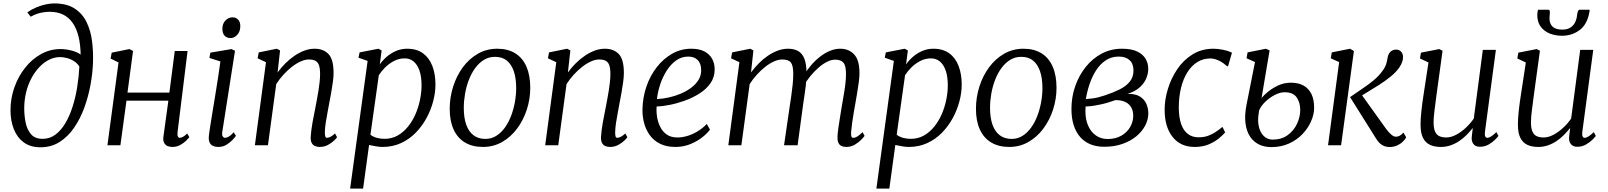

<svg xmlns="http://www.w3.org/2000/svg" viewBox="-20 -851 9422 1125"><path d="M217 12Q158.5 12 119.5 -16.5Q80.5 -45 61 -94.2Q41.5 -143.5 41.5 -205Q41.5 -274 64 -338.2Q86.5 -402.5 126.8 -453.5Q167 -504.5 220.2 -534Q273.5 -563.5 334 -563.5Q367 -563.5 400.8 -554.5Q434.5 -545.5 452.5 -531Q451.5 -591.5 439.8 -638.2Q428 -685 405.5 -717.2Q383 -749.5 349.2 -765.8Q315.5 -782 270 -782Q246.5 -782 218.5 -776Q190.5 -770 160 -753L140 -778.5Q165 -796 193 -807.8Q221 -819.5 247.8 -825.2Q274.5 -831 297 -831Q371 -831 417 -801.2Q463 -771.5 487.2 -721.5Q511.5 -671.5 519.2 -610.5Q527 -549.5 525 -486.5Q523 -424 510.5 -355.2Q498 -286.5 474.5 -221.5Q451 -156.5 414.8 -103.5Q378.5 -50.5 329.5 -19.2Q280.5 12 217 12ZM230 -37.5Q271.5 -37.5 304.5 -62Q337.5 -86.5 362.5 -128.5Q387.5 -170.5 405 -225Q422.5 -279.5 432.2 -340Q442 -400.5 445 -461Q432.5 -481 413 -493.2Q393.5 -505.5 371.8 -511Q350 -516.5 331.5 -516.5Q298.5 -516.5 267.8 -501Q237 -485.5 210.5 -457.8Q184 -430 164 -392.5Q144 -355 133 -310Q122 -265 122 -216.5Q122 -172.5 130.5 -131.5Q139 -90.5 162.2 -64Q185.5 -37.5 230 -37.5Z M1020.5 -78Q1018.5 -60 1022.2 -51.8Q1026 -43.5 1031.5 -43.5Q1040.5 -43.5 1051.8 -49.2Q1063 -55 1077 -69L1089.5 -47Q1085 -41 1071 -27Q1057 -13 1036 -1.5Q1015 10 990 10Q973 10 960.2 4Q947.5 -2 941 -15.5Q934.5 -29 937.5 -50L966.5 -261H721L685.5 0H609.5L674.5 -485L628 -508L634.5 -542.5L738.5 -563.5L759.5 -552.5L727 -308.5H972.5L1004 -552H1079Z M1259 10Q1242 10 1228.8 4.2Q1215.5 -1.5 1208.8 -14.8Q1202 -28 1203.5 -50Q1205 -68.5 1210.8 -105Q1216.5 -141.5 1224.2 -189.2Q1232 -237 1240.8 -290Q1249.5 -343 1257.5 -395Q1265.5 -447 1271.5 -491L1207 -511.5L1212.5 -542.5L1336.5 -563.5L1357 -553.5L1282.5 -78.5Q1279.5 -60 1285 -51.8Q1290.5 -43.5 1297.5 -43.5Q1308.5 -43.5 1320.5 -50.5Q1332.5 -57.5 1349.5 -76L1362.5 -55Q1357.5 -47.5 1343.2 -32Q1329 -16.5 1307.5 -3.2Q1286 10 1259 10ZM1331.5 -628Q1309 -628 1296 -641.8Q1283 -655.5 1283 -682.5Q1283 -712.5 1301 -731Q1319 -749.5 1342.5 -749.5Q1362.5 -749.5 1375.2 -736.2Q1388 -723 1388 -698Q1388 -666 1370.2 -647Q1352.5 -628 1331.5 -628Z M1606.5 -426.5Q1627 -454.5 1652.2 -479.8Q1677.5 -505 1705.8 -524.2Q1734 -543.5 1763.8 -554.5Q1793.5 -565.5 1823.5 -565.5Q1875 -565.5 1904.8 -534.2Q1934.5 -503 1934.5 -423.5Q1934.5 -400 1930.2 -369Q1926 -338 1920.2 -305.8Q1914.5 -273.5 1909 -246Q1904.5 -220.5 1898.8 -190.5Q1893 -160.5 1888.5 -131Q1884 -101.5 1883.5 -77.5Q1883 -61 1885.8 -52.2Q1888.5 -43.5 1895 -43.5Q1905 -43.5 1916.8 -49.5Q1928.5 -55.5 1943 -69L1955 -47Q1951.5 -41 1937 -27Q1922.5 -13 1901 -1.5Q1879.5 10 1853 10Q1836.5 10 1824.2 4Q1812 -2 1805.8 -14.8Q1799.5 -27.5 1800.5 -48.5Q1801.5 -65 1804 -86.5Q1806.5 -108 1810.8 -131.5Q1815 -155 1819.8 -178.5Q1824.5 -202 1828.5 -223Q1832.5 -245 1837.2 -269.5Q1842 -294 1846 -319.8Q1850 -345.5 1852.8 -370.5Q1855.5 -395.5 1855.5 -417.5Q1855.5 -450.5 1849 -468.8Q1842.5 -487 1828.2 -494.8Q1814 -502.5 1789.5 -502.5Q1767.5 -502.5 1741.8 -491Q1716 -479.5 1690 -459.2Q1664 -439 1640.2 -412.8Q1616.5 -386.5 1598.5 -358L1550 0H1473.5L1538.5 -486.5L1489.5 -509.5L1496 -544L1602 -565.5L1621 -555.5Z M2031.5 254 2134 -494 2080.5 -513 2087 -544 2197.5 -565.5 2216 -555.5 2205.5 -474Q2221.5 -497 2245.5 -518Q2269.5 -539 2300 -552.2Q2330.5 -565.5 2365.5 -565.5Q2422 -565.5 2458.8 -538.5Q2495.5 -511.5 2513.5 -464Q2531.5 -416.5 2531.5 -355Q2531.5 -308.5 2518.2 -257.8Q2505 -207 2479.2 -159.5Q2453.5 -112 2416 -73.5Q2378.5 -35 2329.5 -12.5Q2280.5 10 2221.5 10Q2203 10 2182.2 6.2Q2161.5 2.5 2142.5 -1.5L2107.5 254ZM2150.5 -61.5Q2167 -49 2188.2 -43.2Q2209.5 -37.5 2233 -37.5Q2276 -37.5 2310.5 -57.2Q2345 -77 2371.2 -109.8Q2397.5 -142.5 2415 -183.2Q2432.5 -224 2441.2 -267.5Q2450 -311 2450 -351Q2450 -402.5 2437.8 -437.5Q2425.5 -472.5 2403.5 -490.8Q2381.5 -509 2351 -509Q2318 -509 2288.2 -493.5Q2258.5 -478 2235.8 -455Q2213 -432 2199.5 -410Z M2893.5 -565.5Q2956 -565.5 2999.2 -538.5Q3042.5 -511.5 3064.8 -460.2Q3087 -409 3087 -336.5Q3087 -271.5 3067 -209.5Q3047 -147.5 3010.2 -98Q2973.5 -48.5 2922.5 -19.2Q2871.5 10 2810 10Q2748 10 2704.2 -16.2Q2660.5 -42.5 2637.8 -92.5Q2615 -142.5 2615 -213Q2615 -279.5 2634.8 -342.5Q2654.5 -405.5 2691.2 -455.8Q2728 -506 2779.5 -535.8Q2831 -565.5 2893.5 -565.5ZM2880.5 -518Q2844 -518 2814.8 -499.8Q2785.5 -481.5 2763.5 -451Q2741.5 -420.5 2726.8 -381.8Q2712 -343 2704.8 -301Q2697.5 -259 2697.5 -219Q2697.5 -160.5 2712 -120Q2726.5 -79.5 2754.8 -58.2Q2783 -37 2824 -37Q2859.5 -37 2888.2 -55.2Q2917 -73.5 2938.8 -104Q2960.5 -134.5 2975 -173Q2989.5 -211.5 2997 -253.2Q3004.5 -295 3004.5 -334.5Q3004.5 -392 2990.8 -432.8Q2977 -473.5 2950 -495.8Q2923 -518 2880.5 -518Z M3307.5 -426.5Q3328 -454.5 3353.2 -479.8Q3378.5 -505 3406.8 -524.2Q3435 -543.5 3464.8 -554.5Q3494.5 -565.5 3524.5 -565.5Q3576 -565.5 3605.8 -534.2Q3635.5 -503 3635.5 -423.5Q3635.5 -400 3631.2 -369Q3627 -338 3621.2 -305.8Q3615.5 -273.5 3610 -246Q3605.5 -220.5 3599.8 -190.5Q3594 -160.5 3589.5 -131Q3585 -101.5 3584.5 -77.5Q3584 -61 3586.8 -52.2Q3589.5 -43.5 3596 -43.5Q3606 -43.5 3617.8 -49.5Q3629.5 -55.5 3644 -69L3656 -47Q3652.5 -41 3638 -27Q3623.5 -13 3602 -1.5Q3580.5 10 3554 10Q3537.5 10 3525.2 4Q3513 -2 3506.8 -14.8Q3500.5 -27.5 3501.5 -48.5Q3502.5 -65 3505 -86.5Q3507.5 -108 3511.8 -131.5Q3516 -155 3520.8 -178.5Q3525.5 -202 3529.5 -223Q3533.5 -245 3538.2 -269.5Q3543 -294 3547 -319.8Q3551 -345.5 3553.8 -370.5Q3556.5 -395.5 3556.5 -417.5Q3556.5 -450.5 3550 -468.8Q3543.5 -487 3529.2 -494.8Q3515 -502.5 3490.5 -502.5Q3468.5 -502.5 3442.8 -491Q3417 -479.5 3391 -459.2Q3365 -439 3341.2 -412.8Q3317.5 -386.5 3299.5 -358L3251 0H3174.5L3239.5 -486.5L3190.5 -509.5L3197 -544L3303 -565.5L3322 -555.5Z M4140 -91.5Q4126 -71.5 4096.5 -47.8Q4067 -24 4026 -7Q3985 10 3937 10Q3884.5 10 3847.2 -8.8Q3810 -27.5 3787 -59.5Q3764 -91.5 3753.8 -131Q3743.5 -170.5 3744.5 -211.5Q3746 -281.5 3768 -345Q3790 -408.5 3828.8 -458Q3867.5 -507.5 3918.8 -536.5Q3970 -565.5 4030.5 -565.5Q4077 -565.5 4107.2 -549.8Q4137.5 -534 4152.5 -506.5Q4167.5 -479 4167.5 -444.5Q4167.5 -398.5 4142.8 -363.2Q4118 -328 4078 -302.8Q4038 -277.5 3991.8 -261Q3945.5 -244.5 3902 -236Q3858.5 -227.5 3827.5 -227Q3825 -198 3830 -166.2Q3835 -134.5 3848.8 -107Q3862.5 -79.5 3887 -62.5Q3911.5 -45.5 3949 -45.5Q3976.5 -45.5 4006 -54Q4035.5 -62.5 4065.2 -80Q4095 -97.5 4121.5 -124.5ZM4013 -519.5Q3972.5 -519.5 3940.2 -495.8Q3908 -472 3884.8 -434.5Q3861.5 -397 3847.5 -353.8Q3833.5 -310.5 3829.5 -270.5Q3862.5 -272 3898.2 -279.8Q3934 -287.5 3967.8 -301.8Q4001.5 -316 4028.8 -336Q4056 -356 4072.2 -381.8Q4088.5 -407.5 4088.5 -438.5Q4088.5 -478.5 4068.2 -499Q4048 -519.5 4013 -519.5Z M4394.5 -555.5 4380.5 -426.5Q4401 -454.5 4426 -479.8Q4451 -505 4479.2 -524.2Q4507.5 -543.5 4537.2 -554.5Q4567 -565.5 4597.5 -565.5Q4634.5 -565.5 4658.5 -550.8Q4682.5 -536 4694 -504.8Q4705.5 -473.5 4705.5 -424Q4705.5 -420 4705.2 -415.8Q4705 -411.5 4704.8 -406.8Q4704.5 -402 4704 -397L4691 -411.5Q4709.5 -442 4733.5 -469.8Q4757.5 -497.5 4785.2 -519Q4813 -540.5 4842.8 -553Q4872.5 -565.5 4903.5 -565.5Q4953.5 -565.5 4984.8 -532.2Q5016 -499 5016 -422.5Q5016 -400 5012 -369.8Q5008 -339.5 5002.5 -307.2Q4997 -275 4992 -246Q4987.5 -220 4982.2 -190.2Q4977 -160.5 4973 -131.2Q4969 -102 4967 -77.5Q4966 -61 4968.5 -52.2Q4971 -43.5 4979 -43.5Q4991 -43.5 5003.5 -51.2Q5016 -59 5034 -76.5L5046 -55Q5041 -47.5 5026 -32Q5011 -16.5 4988.5 -3.2Q4966 10 4939 10Q4921 10 4909.2 3.8Q4897.5 -2.5 4892 -15.2Q4886.5 -28 4887 -47.5Q4888 -70.5 4892.2 -101Q4896.5 -131.5 4902 -164Q4907.5 -196.5 4912 -226Q4916.5 -254 4922.5 -287.2Q4928.5 -320.5 4932.8 -354.5Q4937 -388.5 4937 -417.5Q4937 -467 4921.5 -484.2Q4906 -501.5 4873 -501.5Q4851.5 -501.5 4826.8 -489.2Q4802 -477 4776.8 -455.2Q4751.5 -433.5 4728.5 -405.5Q4705.5 -377.5 4688 -346L4705.5 -394Q4704 -371 4700.8 -344.8Q4697.5 -318.5 4693.8 -292.8Q4690 -267 4686.5 -244L4653.5 0H4574L4606.5 -223Q4611 -252 4616 -286.2Q4621 -320.5 4624.5 -354.8Q4628 -389 4628 -417.5Q4628 -467 4614 -484.8Q4600 -502.5 4563 -502.5Q4541 -502.5 4515.5 -491.2Q4490 -480 4464.2 -459.8Q4438.5 -439.5 4414.8 -413.5Q4391 -387.5 4372.5 -358L4324 0H4247.5L4312.5 -486.5L4263.5 -509.5L4270 -544L4376 -565.5Z M5115 254 5217.5 -494 5164 -513 5170.5 -544 5281 -565.5 5299.5 -555.5 5289 -474Q5305 -497 5329 -518Q5353 -539 5383.5 -552.2Q5414 -565.5 5449 -565.5Q5505.5 -565.5 5542.2 -538.5Q5579 -511.5 5597 -464Q5615 -416.5 5615 -355Q5615 -308.5 5601.8 -257.8Q5588.5 -207 5562.8 -159.5Q5537 -112 5499.5 -73.5Q5462 -35 5413 -12.5Q5364 10 5305 10Q5286.5 10 5265.8 6.2Q5245 2.5 5226 -1.5L5191 254ZM5234 -61.5Q5250.5 -49 5271.8 -43.2Q5293 -37.5 5316.5 -37.5Q5359.5 -37.5 5394 -57.2Q5428.5 -77 5454.8 -109.8Q5481 -142.5 5498.5 -183.2Q5516 -224 5524.8 -267.5Q5533.5 -311 5533.5 -351Q5533.5 -402.5 5521.2 -437.5Q5509 -472.5 5487 -490.8Q5465 -509 5434.5 -509Q5401.5 -509 5371.8 -493.5Q5342 -478 5319.2 -455Q5296.5 -432 5283 -410Z M5977 -565.5Q6039.5 -565.5 6082.8 -538.5Q6126 -511.5 6148.2 -460.2Q6170.5 -409 6170.5 -336.5Q6170.5 -271.5 6150.5 -209.5Q6130.5 -147.5 6093.8 -98Q6057 -48.5 6006 -19.2Q5955 10 5893.5 10Q5831.5 10 5787.8 -16.2Q5744 -42.5 5721.2 -92.5Q5698.5 -142.5 5698.5 -213Q5698.5 -279.5 5718.2 -342.5Q5738 -405.5 5774.8 -455.8Q5811.5 -506 5863 -535.8Q5914.5 -565.5 5977 -565.5ZM5964 -518Q5927.5 -518 5898.2 -499.8Q5869 -481.5 5847 -451Q5825 -420.5 5810.2 -381.8Q5795.5 -343 5788.2 -301Q5781 -259 5781 -219Q5781 -160.5 5795.5 -120Q5810 -79.5 5838.2 -58.2Q5866.5 -37 5907.5 -37Q5943 -37 5971.8 -55.2Q6000.5 -73.5 6022.2 -104Q6044 -134.5 6058.5 -173Q6073 -211.5 6080.5 -253.2Q6088 -295 6088 -334.5Q6088 -392 6074.2 -432.8Q6060.5 -473.5 6033.5 -495.8Q6006.5 -518 5964 -518Z M6451 9Q6405.5 9 6370 -5.2Q6334.5 -19.5 6309.5 -47.8Q6284.5 -76 6271.2 -117.2Q6258 -158.5 6258 -212.5Q6258 -282.5 6280 -345.8Q6302 -409 6341.8 -458.8Q6381.5 -508.5 6435.5 -537Q6489.5 -565.5 6554 -565.5Q6610.5 -565.5 6644.2 -548.8Q6678 -532 6693 -505.5Q6708 -479 6708 -448.5Q6708 -415.5 6693.8 -386Q6679.5 -356.5 6652.2 -334.5Q6625 -312.5 6586 -301Q6632.5 -302 6659 -285.5Q6685.5 -269 6697 -242.5Q6708.5 -216 6708.5 -187Q6708.5 -150.5 6690.2 -115.5Q6672 -80.5 6637.8 -52.2Q6603.5 -24 6556 -7.5Q6508.5 9 6451 9ZM6470 -36.5Q6515.5 -36.5 6549 -55.2Q6582.5 -74 6601.2 -105.2Q6620 -136.5 6620 -173.5Q6620 -199.5 6609.2 -220Q6598.5 -240.5 6575.5 -252.5Q6552.5 -264.5 6516 -264.5Q6508.5 -262.5 6496.2 -258Q6484 -253.5 6468.5 -248.8Q6453 -244 6436.5 -240.5Q6417.5 -236.5 6393.2 -232.2Q6369 -228 6341 -227Q6340.5 -219 6340.2 -211.2Q6340 -203.5 6340 -196Q6340 -151 6355.8 -114.8Q6371.5 -78.5 6401 -57.5Q6430.5 -36.5 6470 -36.5ZM6342.5 -270.5Q6363.5 -272 6381 -274.2Q6398.5 -276.5 6416.2 -281Q6434 -285.5 6455 -292.5Q6502 -308 6539.8 -326.8Q6577.5 -345.5 6599.5 -372.2Q6621.5 -399 6621.5 -438Q6621.5 -477.5 6598.8 -498.5Q6576 -519.5 6535.5 -519.5Q6491.5 -519.5 6458 -496.8Q6424.5 -474 6401.2 -437Q6378 -400 6363.5 -356.2Q6349 -312.5 6342.5 -270.5Z M6980 10Q6897 10 6850.5 -48.8Q6804 -107.5 6804 -209Q6804 -266.5 6822.8 -328.8Q6841.5 -391 6877.5 -444.8Q6913.5 -498.5 6967 -532Q7020.5 -565.5 7090 -565.5Q7116.5 -565.5 7147 -559.2Q7177.5 -553 7198.5 -542L7175 -461L7163.5 -468Q7151 -479.5 7135.5 -488.8Q7120 -498 7104 -503.2Q7088 -508.5 7072.5 -508.5Q7030 -508.5 6996 -487.5Q6962 -466.5 6937.5 -427.8Q6913 -389 6900 -336Q6887 -283 6887 -219Q6887.5 -162 6901 -123.8Q6914.5 -85.5 6940.2 -66Q6966 -46.5 7002 -46.5Q7032 -46.5 7055.5 -54.2Q7079 -62 7100 -75.8Q7121 -89.5 7143 -107.5L7158.5 -75Q7146.5 -60.5 7122 -40.2Q7097.5 -20 7062.2 -5Q7027 10 6980 10Z M7429 11Q7389.5 11 7357.5 -4.2Q7325.5 -19.5 7304.8 -50.2Q7284 -81 7277.8 -128Q7271.5 -175 7284 -238L7333.5 -487.5L7284 -509.5L7290 -544L7397.5 -565.5L7419 -555.5L7372 -276.5Q7382.5 -290.5 7407.8 -311.8Q7433 -333 7468.2 -349.8Q7503.5 -366.5 7544 -366.5Q7587.5 -366.5 7617.8 -349.8Q7648 -333 7664 -300.5Q7680 -268 7680 -219.5Q7680 -181 7662.2 -140.5Q7644.5 -100 7611.8 -65.5Q7579 -31 7532.5 -10Q7486 11 7429 11ZM7437 -33Q7489 -33 7525 -59.2Q7561 -85.5 7579.8 -125.8Q7598.5 -166 7598.5 -206Q7598.5 -251.5 7577.2 -281Q7556 -310.5 7507 -310.5Q7480.5 -310.5 7450.5 -295.2Q7420.5 -280 7395 -255.8Q7369.5 -231.5 7357.5 -204Q7354.5 -186.5 7353 -170.2Q7351.5 -154 7352 -139Q7354 -106 7365.2 -82.2Q7376.5 -58.5 7395 -45.8Q7413.5 -33 7437 -33Z M7761.5 0 7826.5 -487 7777.5 -509.5 7783.5 -544 7890.5 -565.5 7913 -552 7838 0ZM8121.5 10.5Q8105 10.5 8090.2 4.8Q8075.5 -1 8063 -13.2Q8050.5 -25.5 8039.5 -44.5L7890.5 -282Q7927 -308 7961.8 -331Q7996.5 -354 8027.2 -379.2Q8058 -404.5 8081.5 -437Q8097 -458 8102.8 -478Q8108.5 -498 8110.5 -513.5Q8113.5 -529.5 8120.5 -540Q8127.5 -550.5 8138 -555.5Q8148.5 -560.5 8160.5 -560.5Q8177.5 -560.5 8188.8 -549Q8200 -537.5 8201 -519Q8201.5 -505 8196.2 -489Q8191 -473 8179 -455.5Q8160.5 -428.5 8128.5 -402.5Q8096.5 -376.5 8061 -353.8Q8025.5 -331 7995 -313Q7964.5 -295 7949 -284L7947.5 -311L8102 -95.5Q8116.5 -75.5 8131.5 -62.8Q8146.5 -50 8159 -50Q8169 -50 8178.8 -54.2Q8188.5 -58.5 8203.5 -74L8219.5 -46Q8212 -32.5 8198.2 -19.5Q8184.5 -6.5 8165 2Q8145.5 10.5 8121.5 10.5Z M8422 10Q8386 10 8359.5 -2Q8333 -14 8318.2 -42.5Q8303.5 -71 8303.5 -121Q8303.5 -138.5 8304.8 -159.5Q8306 -180.5 8308.8 -204Q8311.5 -227.5 8314.5 -251Q8317.5 -274.5 8321 -295L8350 -485L8300 -508.5L8306 -542.5L8413.5 -563.5L8432.5 -553.5L8396.5 -291Q8394 -270 8391.2 -249.8Q8388.5 -229.5 8386 -210Q8383.5 -190.5 8381.8 -171.5Q8380 -152.5 8380 -134Q8380 -98 8389.2 -78.8Q8398.5 -59.5 8415 -52.5Q8431.5 -45.5 8454 -45.5Q8482.5 -45.5 8512.8 -61.8Q8543 -78 8570 -103.5Q8597 -129 8615.5 -156.5L8668.5 -559H8745L8681 -79.5Q8678.5 -61 8682.5 -52.2Q8686.5 -43.5 8694 -43.5Q8704 -43.5 8717 -51.5Q8730 -59.5 8748 -77L8760 -54.5Q8755.5 -48 8740.2 -32.5Q8725 -17 8702 -4Q8679 9 8651.5 9Q8624.5 9 8612 -9Q8599.5 -27 8604.5 -56.5Q8604.5 -58 8605 -62.8Q8605.5 -67.5 8606.5 -74Q8607.5 -80.5 8608 -87Q8608.5 -93.5 8609.5 -99L8608.5 -100Q8592.5 -79.5 8572.8 -59.8Q8553 -40 8529.5 -24.2Q8506 -8.5 8479 0.8Q8452 10 8422 10Z M8992.5 10Q8956.5 10 8930 -2Q8903.5 -14 8888.8 -42.5Q8874 -71 8874 -121Q8874 -138.5 8875.2 -159.5Q8876.5 -180.5 8879.2 -204Q8882 -227.5 8885 -251Q8888 -274.5 8891.5 -295L8920.5 -485L8870.5 -508.5L8876.5 -542.5L8984 -563.5L9003 -553.5L8967 -291Q8964.5 -270 8961.8 -249.8Q8959 -229.5 8956.5 -210Q8954 -190.5 8952.2 -171.5Q8950.5 -152.5 8950.5 -134Q8950.5 -98 8959.8 -78.8Q8969 -59.5 8985.5 -52.5Q9002 -45.5 9024.5 -45.5Q9053 -45.5 9083.2 -61.8Q9113.5 -78 9140.5 -103.5Q9167.5 -129 9186 -156.5L9239 -559H9315.5L9251.5 -79.5Q9249 -61 9253 -52.2Q9257 -43.5 9264.5 -43.5Q9274.5 -43.5 9287.5 -51.5Q9300.5 -59.5 9318.5 -77L9330.5 -54.5Q9326 -48 9310.8 -32.5Q9295.5 -17 9272.5 -4Q9249.5 9 9222 9Q9195 9 9182.5 -9Q9170 -27 9175 -56.5Q9175 -58 9175.5 -62.8Q9176 -67.5 9177 -74Q9178 -80.5 9178.5 -87Q9179 -93.5 9180 -99L9179 -100Q9163 -79.5 9143.2 -59.8Q9123.5 -40 9100 -24.2Q9076.5 -8.5 9049.5 0.8Q9022.5 10 8992.5 10ZM9052.5 -794Q9058.5 -794 9060 -788.5Q9061.5 -783 9061 -775Q9061 -768 9060 -759Q9059 -750 9059 -743Q9059 -712.5 9077 -695Q9095 -677.5 9134 -677.5Q9162 -677.5 9180.2 -688.5Q9198.5 -699.5 9208.5 -719Q9218.5 -738.5 9221 -764.5Q9222 -775 9225.5 -784.5Q9229 -794 9237 -794H9294Q9294 -790.5 9294 -787Q9294 -783.5 9292.5 -778.5Q9280 -708 9235.5 -674.8Q9191 -641.5 9132.5 -641.5Q9093.5 -641.5 9060.8 -654.5Q9028 -667.5 9007.8 -694.5Q8987.5 -721.5 8987.5 -763.5Q8987.5 -771 8988.8 -778.8Q8990 -786.5 8992 -794Z"/></svg>

Font: Merriweather 24pt Light
Style: Italic
Weight: 300
Italic angle: -7.8°
Version: Version 2.101